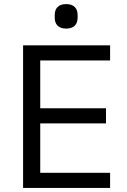

<svg xmlns="http://www.w3.org/2000/svg" viewBox="-20 -920 623 940"><path d="M304 -780C342 -780 360 -801 360 -833V-847C360 -879 342 -900 304 -900C266 -900 248 -879 248 -847V-833C248 -801 266 -780 304 -780ZM93 0H519V-74H177V-316H499V-390H177V-624H519V-698H93Z"/></svg>

Font: Braiins Sans
Style: Regular
Weight: 400
Designer: Mike Abbink, Paul van der Laan, Pieter van Rosmalen, Jiri Chlebus, Lubos Buracinsky
Foundry: Bold Monday, Sudetype
Version: Version 1.000;hotconv 1.0.109;makeotfexe 2.5.65596